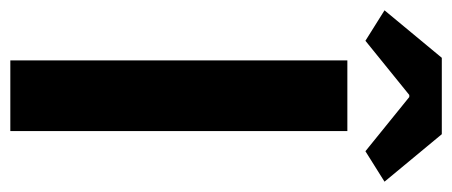

<svg xmlns="http://www.w3.org/2000/svg" viewBox="-290 -604 876 372"><g transform="rotate(90 148.0 -418.0)"><path d="M79 0V-653H216V0ZM41 -688 -18 -725 74 -836H222L314 -725L255 -688L150 -773H146Z"/></g></svg>

Font: Assistant
Style: Bold
Weight: 700
Designer: Hebrew By Ben Nathan, Latin by Paul Hunt
Version: Version 3.000